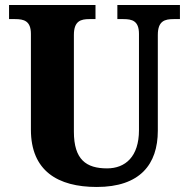

<svg xmlns="http://www.w3.org/2000/svg" viewBox="-20 -734 751 764"><path d="M365 10C537 10 608 -80 608 -214V-595C608 -651 636 -658 671 -658H696V-714H447V-658H471C506 -658 533 -651 533 -599V-216C533 -111 479 -64 406 -64C323 -64 274 -99 274 -210V-595C274 -651 302 -658 336 -658H360V-714H16V-658H40C75 -658 103 -651 103 -599V-218C103 -54 210 10 365 10Z"/></svg>

Font: Noto Serif Devanagari SemiCondensed ExtraBold
Style: Regular
Weight: 800
Width: 4
Designer: Universal Thirst, Indian Type Foundry and the Monotype Design Team
Foundry: Monotype Imaging Inc.
Version: Version 2.004